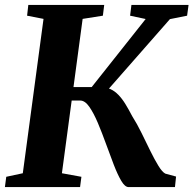

<svg xmlns="http://www.w3.org/2000/svg" viewBox="-21 -763 789 783"><path d="M503.5 0Q488.5 0 473.5 -25.5Q458.5 -51 443 -91.2Q427.5 -131.5 411.2 -176.5Q395 -221.5 378 -261.8Q361 -302 343.2 -327.5Q325.5 -353 306 -353H228.5L236 -408H353L573 -685.5L509.5 -699L515 -743H748L742 -699L672 -685L381 -353.5L393 -405Q413.5 -407 430.2 -399.2Q447 -391.5 462 -376Q477 -360.5 490.5 -338.5Q504 -316.5 518 -289.5Q538 -258 556.5 -220.2Q575 -182.5 592.2 -147.2Q609.5 -112 625 -86.8Q640.5 -61.5 653 -55L697 -43L692.5 0ZM-1 0 4.5 -42 72 -56.5 156.5 -686 89.5 -699 94.5 -743H404L398.5 -699L316 -686L231.5 -56.5L311 -42L305.5 0Z"/></svg>

Font: Merriweather 48pt ExtraBold
Style: Italic
Weight: 800
Italic angle: -7.8°
Version: Version 2.101